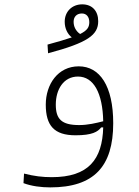

<svg xmlns="http://www.w3.org/2000/svg" viewBox="-20 -624 626 862"><path d="M205.6 217.3C401.9 217.3 488.3 123.5 488.3 -70.8C488.3 -237.8 428.2 -326.2 333.5 -326.2C239.7 -326.2 185.5 -245.1 185.5 -154.3C185.5 -60.1 223.1 -16.6 319.3 -16.6C393.6 -16.6 418.9 -32.2 434.1 -51.8L443.4 -52.2C439.5 91.8 377.4 171.4 212.4 171.4C170.9 171.4 133.8 167 87.9 155.3L85.4 198.2C121.6 211.9 165.5 217.3 205.6 217.3ZM443.4 -79.6C410.6 -71.3 374.5 -62.5 335.4 -62.5C256.3 -62.5 230.5 -89.4 230.5 -154.3C230.5 -222.2 265.1 -280.3 330.1 -280.3C400.4 -280.3 440.9 -206.1 443.4 -79.6ZM195.8 -384.8C375 -432.6 420.9 -467.3 420.9 -528.8C420.9 -574.7 394 -604.5 349.1 -604.5C304.2 -604.5 270.5 -572.8 270.5 -526.4C270.5 -495.6 283.7 -470.7 302.2 -456.1C275.4 -446.8 240.2 -436.5 193.4 -423.8ZM339.4 -471.2C319.3 -485.8 310.5 -505.4 310.5 -526.4C310.5 -548.3 324.2 -563.5 347.7 -563.5C368.2 -563.5 380.9 -548.3 380.9 -524.4C380.9 -502.9 373 -487.8 339.4 -471.2Z"/></svg>

Font: Cascadia Mono PL ExtraLight
Style: Regular
Weight: 200
Monospace: yes
Designer: Aaron Bell
Foundry: Saja Typeworks
Version: Version 2404.023